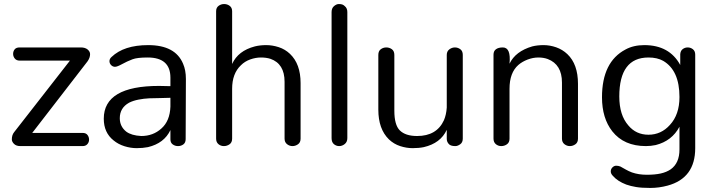

<svg xmlns="http://www.w3.org/2000/svg" viewBox="-20 -716 3494 941"><path d="M384.8 -64.6Q401.3 -64.6 408.9 -54.4Q416.5 -44.3 416.5 -31.6Q416.5 -19 408.2 -9.5Q400 0 384.8 0H79.7Q59.5 0 48.7 -10.8Q38 -21.5 38 -32.9Q38 -54.4 49.4 -68.4L322.8 -419H75.9Q60.8 -419 52.5 -429.1Q44.3 -439.2 44.3 -451.9Q44.3 -464.6 51.9 -474.1Q59.5 -483.5 75.9 -483.5H375.9Q397.5 -483.5 409.5 -473.4Q421.5 -463.3 421.5 -450.6Q421.5 -432.9 408.9 -415.2L138 -64.6Z M759.5 -294.9 815.2 -293.7V-335.4Q815.2 -434.2 703.8 -434.2Q651.9 -434.2 629.1 -425.3Q602.5 -415.2 578.5 -401.9Q554.4 -388.6 543.7 -388.6Q532.9 -388.6 524.7 -396.8Q516.5 -405.1 516.5 -416.5Q516.5 -427.8 526.6 -436.7Q587.3 -494.9 706.3 -494.9Q839.2 -494.9 877.2 -403.8Q891.1 -372.2 891.1 -329.1L889.9 -34.2Q889.9 -16.5 878.5 -8.2Q867.1 0 852.5 0Q838 0 826.6 -8.2Q815.2 -16.5 815.2 -32.9V-78.5Q784.8 -13.9 705.1 5.1Q679.7 10.1 650 10.1Q620.3 10.1 589.9 0.6Q559.5 -8.9 536.7 -27.8Q488.6 -65.8 488.6 -134.2Q488.6 -294.9 759.5 -294.9ZM815.2 -236.7Q793.7 -235.4 766.5 -235.4Q739.2 -235.4 712 -234.2Q684.8 -232.9 658.9 -227.8Q632.9 -222.8 612.7 -212.7Q567.1 -187.3 567.1 -136.7Q567.1 -96.2 598.7 -70.9Q624.1 -51.9 672.2 -49.4Q730.4 -49.4 770.9 -86.1Q812.7 -122.8 815.2 -193.7Z M1374.7 -315.2Q1374.7 -403.8 1305.1 -427.8Q1284.8 -434.2 1258.9 -434.2Q1232.9 -434.2 1206.3 -424.7Q1179.7 -415.2 1160.8 -396.2Q1117.7 -355.7 1117.7 -281V-36.7Q1117.7 -17.7 1105.1 -8.9Q1092.4 0 1077.2 0Q1062 0 1050.6 -9.5Q1039.2 -19 1039.2 -36.7V-660.8Q1039.2 -678.5 1051.3 -687.3Q1063.3 -696.2 1078.5 -696.2Q1093.7 -696.2 1105.7 -687.3Q1117.7 -678.5 1117.7 -660.8V-402.5Q1146.8 -467.1 1229.1 -488.6Q1254.4 -494.9 1284.8 -494.9Q1315.2 -494.9 1346.2 -484.8Q1377.2 -474.7 1401.3 -451.9Q1453.2 -402.5 1453.2 -308.9V-36.7Q1453.2 -17.7 1440.5 -8.9Q1427.8 0 1413.3 0Q1398.7 0 1386.7 -9.5Q1374.7 -19 1374.7 -36.7Z M1605.1 -657Q1605.1 -675.9 1617.1 -686.1Q1629.1 -696.2 1640.5 -696.2Q1651.9 -696.2 1658.2 -693.7Q1664.6 -691.1 1669.6 -686.1Q1682.3 -675.9 1682.3 -657V-39.2Q1682.3 -20.3 1669.6 -10.1Q1657 0 1642.4 0Q1627.8 0 1616.5 -9.5Q1605.1 -19 1605.1 -39.2Z M2248.1 -36.7Q2248.1 -17.7 2235.4 -8.9Q2222.8 0 2212 0Q2201.3 0 2194.3 -1.9Q2187.3 -3.8 2182.3 -7.6Q2169.6 -19 2169.6 -35.4V-79.7Q2139.2 -13.9 2057 5.1Q2032.9 10.1 2002.5 10.1Q1972.2 10.1 1941.1 0Q1910.1 -10.1 1886.1 -32.9Q1834.2 -83.5 1834.2 -178.5V-446.8Q1834.2 -465.8 1846.2 -474.7Q1858.2 -483.5 1873.4 -483.5Q1888.6 -483.5 1900.6 -474.7Q1912.7 -465.8 1912.7 -446.8V-173.4Q1912.7 -103.8 1939.2 -77.2Q1967.1 -49.4 2024.1 -49.4Q2120.3 -49.4 2155.7 -126.6Q2167.1 -153.2 2169.6 -188.6V-446.8Q2169.6 -464.6 2182.3 -474.1Q2194.9 -483.5 2209.5 -483.5Q2224.1 -483.5 2236.1 -474.7Q2248.1 -465.8 2248.1 -446.8Z M2398.7 -448.1Q2398.7 -465.8 2410.8 -474.7Q2422.8 -483.5 2444.3 -483.5Q2484.8 -483.5 2477.2 -403.8Q2506.3 -464.6 2588.6 -488.6Q2613.9 -494.9 2644.3 -494.9Q2674.7 -494.9 2705.7 -484.2Q2736.7 -473.4 2760.8 -450.6Q2812.7 -401.3 2812.7 -305.1V-36.7Q2812.7 -17.7 2800 -8.9Q2787.3 0 2772.8 0Q2758.2 0 2746.2 -9.5Q2734.2 -19 2734.2 -36.7V-311.4Q2734.2 -400 2664.6 -426.6Q2644.3 -434.2 2618.4 -434.2Q2592.4 -434.2 2565.8 -424.1Q2539.2 -413.9 2520.3 -397.5Q2477.2 -359.5 2477.2 -281V-36.7Q2477.2 -17.7 2464.6 -8.9Q2451.9 0 2436.7 0Q2421.5 0 2410.1 -9.5Q2398.7 -19 2398.7 -36.7Z M3158.2 -434.2Q3015.2 -434.2 3015.2 -243Q3015.2 -151.9 3059.5 -101.3Q3097.5 -55.7 3158.2 -55.7Q3220.3 -55.7 3263.3 -103.8Q3310.1 -154.4 3310.1 -240.5Q3310.1 -370.9 3230.4 -417.7Q3201.3 -434.2 3158.2 -434.2ZM3138 -494.9Q3260.8 -494.9 3313.9 -397.5V-450.6Q3315.2 -467.1 3325.9 -475.3Q3336.7 -483.5 3350.6 -483.5Q3364.6 -483.5 3375.9 -474.7Q3387.3 -465.8 3387.3 -448.1V10.1Q3387.3 157 3251.9 193.7Q3210.1 205.1 3167.1 205.1Q3124.1 205.1 3097.5 200.6Q3070.9 196.2 3049.4 188.6Q3006.3 172.2 2983.5 145.6Q2973.4 135.4 2973.4 124.1Q2973.4 112.7 2981.6 104.4Q2989.9 96.2 3000 96.2Q3010.1 96.2 3020.3 100Q3034.2 107.6 3047.5 115.2Q3060.8 122.8 3077.2 129.1Q3110.1 140.5 3150 140.5Q3189.9 140.5 3218.4 134.2Q3246.8 127.8 3267.1 113.9Q3310.1 83.5 3310.1 16.5V-94.9Q3273.4 -25.3 3193.7 -5.1Q3169.6 0 3145.6 0Q3038 0 2981 -72.2Q2930.4 -136.7 2930.4 -239.2Q2930.4 -412.7 3045.6 -473.4Q3084.8 -494.9 3138 -494.9Z"/></svg>

Font: Mandali
Style: Regular
Weight: 400
Designer: Purushoth Kumar Guthula
Foundry: Silikandhra, Hyderabad
Version: Version 1.0.5; ttfautohint (v1.2.25-373a) -l 7 -r 28 -G 50 -